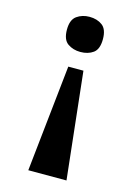

<svg xmlns="http://www.w3.org/2000/svg" viewBox="-111 -604 605 845"><g transform="rotate(15 191.0 -181.0)"><path d="M190 -542Q225 -542 248.5 -524.5Q272 -507 272 -462Q272 -416 248.5 -399Q225 -382 190 -382Q157 -382 132.5 -399Q108 -416 108 -462Q108 -507 132.5 -524.5Q157 -542 190 -542ZM225 -306 278 180H104L156 -306Z"/></g></svg>

Font: Noto Serif
Style: Bold
Weight: 700
Designer: Monotype Design Team
Foundry: Monotype Imaging Inc.
Version: Version 2.014